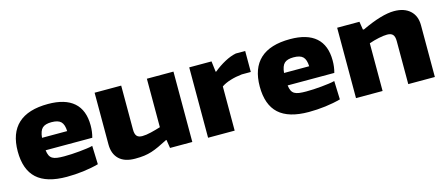

<svg xmlns="http://www.w3.org/2000/svg" viewBox="-42 -982 3304 1423"><g transform="rotate(-15 1610.0 -270.0)"><path d="M339 9Q184 9 109.5 -59Q35 -127 35 -267Q35 -407 112 -478Q189 -549 342 -549Q473 -549 540 -490Q607 -431 607 -314Q607 -265 595 -222H237Q240 -197 247.5 -181.5Q255 -166 269 -157.5Q283 -149 305 -146Q327 -143 359 -143Q385 -143 415.5 -144.5Q446 -146 476 -149Q506 -152 533 -155.5Q560 -159 579 -164L584 -22Q530 -7 466 1Q402 9 339 9ZM332 -412Q284 -412 262 -391.5Q240 -371 235 -318H428Q426 -369 404.5 -390.5Q383 -412 332 -412Z M863 10Q782 10 740 -30.5Q698 -71 698 -143V-540H902V-203Q902 -168 915 -153Q928 -138 957 -138Q986 -138 1025 -147.5Q1064 -157 1099 -168V-540H1303V0H1132L1122 -64H1118Q1079 -44 1049 -30Q1019 -16 991 -7Q963 2 933 6Q903 10 863 10Z M1424 -540H1595L1605 -458H1609Q1652 -493 1697.5 -517.5Q1743 -542 1784 -550H1856V-389H1787Q1739 -384 1697 -371Q1655 -358 1628 -339V0H1424Z M2196 9Q2041 9 1966.5 -59Q1892 -127 1892 -267Q1892 -407 1969 -478Q2046 -549 2199 -549Q2330 -549 2397 -490Q2464 -431 2464 -314Q2464 -265 2452 -222H2094Q2097 -197 2104.5 -181.5Q2112 -166 2126 -157.5Q2140 -149 2162 -146Q2184 -143 2216 -143Q2242 -143 2272.5 -144.5Q2303 -146 2333 -149Q2363 -152 2390 -155.5Q2417 -159 2436 -164L2441 -22Q2387 -7 2323 1Q2259 9 2196 9ZM2189 -412Q2141 -412 2119 -391.5Q2097 -371 2092 -318H2285Q2283 -369 2261.5 -390.5Q2240 -412 2189 -412Z M2559 -540H2730L2740 -477H2749Q2904 -550 2997 -550Q3075 -550 3119.5 -509.5Q3164 -469 3164 -397V0H2960V-330Q2960 -365 2946.5 -380Q2933 -395 2903 -395Q2877 -395 2838.5 -387Q2800 -379 2763 -366V0H2559Z"/></g></svg>

Font: Encode Sans Wide
Style: ExtraBold
Weight: 800
Designer: Pablo Impallari, Andres Torresi
Foundry: Pablo Impallari, Andres Torresi
Version: Version 1.000; ttfautohint (v1.00) -l 8 -r 50 -G 200 -x 14 -